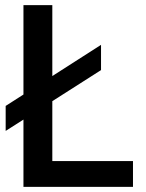

<svg xmlns="http://www.w3.org/2000/svg" viewBox="-20 -725 566 745"><path d="M71 0V-705H183V-42L122 -100H496V0ZM2 -217V-314L372 -551V-453Z"/></svg>

Font: TikTok Sans 24pt Medium
Style: Regular
Weight: 500
Version: Version 4.000